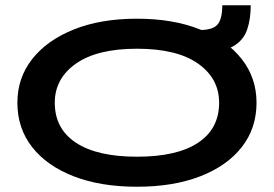

<svg xmlns="http://www.w3.org/2000/svg" viewBox="-20 -698 1040 729"><path d="M500 11Q362 11 260 -28.5Q158 -68 102 -139.5Q46 -211 46 -308Q46 -402 102 -473.5Q158 -545 260 -586Q362 -627 500 -627Q638 -627 740 -586Q842 -545 898 -473.5Q954 -402 954 -308Q954 -211 898 -139.5Q842 -68 740 -28.5Q638 11 500 11ZM500 -103Q652 -103 732 -156Q812 -209 812 -308Q812 -400 732 -456.5Q652 -513 500 -513Q349 -513 268.5 -456.5Q188 -400 188 -308Q188 -209 268.5 -156Q349 -103 500 -103ZM758 -501 738 -584Q788 -584 806 -605Q824 -626 824 -678H932Q932 -626 918.5 -586Q905 -546 867.5 -523.5Q830 -501 758 -501Z"/></svg>

Font: Inconsolata UltraExpanded ExtraBold
Style: Regular
Weight: 800
Width: 9
Monospace: yes
Designer: Raph Levien, Cyreal, Brenton Simpson
Foundry: Raph Levien, Cyreal, Google
Version: Version 3.001; ttfautohint (v1.8.2.53-6de2)